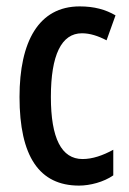

<svg xmlns="http://www.w3.org/2000/svg" viewBox="-20 -570 402 600"><path d="M227 10C261 10 304 -1 334 -22V-102C301 -84 269 -73 238 -73C172 -73 139 -138 139 -267C139 -398 172 -466 236 -466C261 -466 286 -458 313 -444L341 -522C310 -540 275 -550 229 -550C101 -550 41 -440 41 -267C41 -81 103 10 227 10Z"/></svg>

Font: Noto Sans Myanmar UI ExtraCondensed Medium
Style: Regular
Weight: 500
Width: 2
Designer: Monotype Design Team
Foundry: Monotype Imaging Inc.
Version: Version 2.103